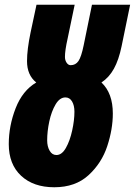

<svg xmlns="http://www.w3.org/2000/svg" viewBox="-20 -780 569 810"><path d="M17 -172Q17 -249 46 -323.5Q75 -398 133 -432Q94 -463 94 -522Q94 -571 109 -643L134 -760H295L265 -616Q254 -567 254 -540Q254 -526 261 -515.5Q268 -505 278 -505Q299 -505 311 -522.5Q323 -540 333 -589L368 -760H529L493 -585Q481 -527 460.5 -490Q440 -453 408 -432Q456 -387 456 -301Q456 -235 432.5 -163.5Q409 -92 353.5 -41Q298 10 209 10Q121 10 69 -38.5Q17 -87 17 -172ZM294 -309Q294 -335 284 -352Q274 -369 256 -369Q232 -369 214.5 -339.5Q197 -310 188 -268Q179 -226 179 -188Q179 -162 189.5 -144Q200 -126 218 -126Q241 -126 258 -156Q275 -186 284.5 -229.5Q294 -273 294 -309Z"/></svg>

Font: Noto Sans UI CondBlack
Style: Italic
Weight: 900
Width: 3
Italic angle: -12°
Designer: Monotype Design Team
Foundry: Monotype Imaging Inc.
Version: Version 1.001